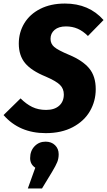

<svg xmlns="http://www.w3.org/2000/svg" viewBox="-45 -733 604 1083"><path d="M539 -620 451 -530Q423 -558 393 -571Q363 -584 327 -584Q286 -584 263 -564.5Q240 -545 240 -514Q240 -486 261 -468Q282 -450 344 -424Q421 -392 458 -347.5Q495 -303 495 -230Q495 -163 462.5 -106.5Q430 -50 366 -16Q302 18 213 18Q64 18 -25 -84L71 -178Q103 -146 137 -129.5Q171 -113 215 -113Q262 -113 288.5 -136.5Q315 -160 315 -200Q315 -233 293 -254.5Q271 -276 213 -301Q132 -334 96.5 -377Q61 -420 61 -487Q61 -550 92 -601.5Q123 -653 182 -683Q241 -713 321 -713Q457 -713 539 -620ZM286 137Q286 161 278 181Q270 201 249 236L192 330H112L154 213Q125 194 125 159Q125 118 150 92Q175 66 212 66Q245 66 265.5 86Q286 106 286 137Z"/></svg>

Font: Fira Sans Condensed ExtraBold
Style: Italic
Weight: 800
Width: 3
Italic angle: -8°
Designer: bBox Type GmbH & Carrois Corporate GbR & Edenspiekermann AG
Foundry: bBox Type GmbH & Carrois Corporate GbR & Edenspiekermann AG
Version: Version 4.301